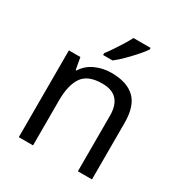

<svg xmlns="http://www.w3.org/2000/svg" viewBox="-177 -897 973 1027"><g transform="rotate(30 309.0 -383.0)"><path d="M343 -546Q439 -546 488 -499.5Q537 -453 537 -349V0H450V-343Q450 -472 330 -472Q241 -472 207 -422Q173 -372 173 -278V0H85V-536H156L169 -463H174Q200 -505 246 -525.5Q292 -546 343 -546ZM457 -756Q445 -738 420 -709.5Q395 -681 366.5 -652.5Q338 -624 314 -606H256V-618Q271 -637 288.5 -663Q306 -689 323 -716.5Q340 -744 351 -766H457Z"/></g></svg>

Font: Noto Kufi Arabic
Style: Regular
Weight: 400
Designer: Monotype Design Team, David Williams, Khaled Hosny
Foundry: Google LLC
Version: Version 2.109; ttfautohint (v1.8.4.7-5d5b)